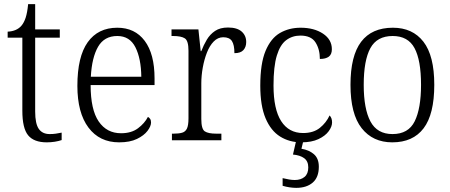

<svg xmlns="http://www.w3.org/2000/svg" viewBox="-20 -678 2173 928"><path d="M206 10Q144 10 116 -24Q88 -58 88 -143V-496H17V-525Q60 -527 83 -553Q96 -568 104 -592.5Q112 -617 116 -658H150V-536H269V-496H150V-139Q150 -80 167.5 -55Q185 -30 220 -30Q237 -30 250 -32Q263 -34 278 -37V-1Q264 4 245 7Q226 10 206 10Z M556 10Q461 10 407.5 -61.5Q354 -133 354 -263Q354 -404 404 -474Q454 -544 547 -544Q632 -544 679.5 -480.5Q727 -417 727 -299V-267H418Q418 -148 457 -91Q496 -34 565 -34Q615 -34 647 -58Q679 -82 695 -113Q701 -110 705.5 -103.5Q710 -97 710 -86Q710 -68 693 -45.5Q676 -23 642 -6.5Q608 10 556 10ZM663 -307Q662 -395 634.5 -449.5Q607 -504 547 -504Q484 -504 454 -452Q424 -400 419 -307Z M811 0V-32H819Q844 -32 860 -36.5Q876 -41 883.5 -56.5Q891 -72 891 -106V-433Q891 -481 873.5 -492.5Q856 -504 816 -504H809V-536H939L950 -431H953Q964 -460 979.5 -486Q995 -512 1019.5 -528.5Q1044 -545 1082 -545Q1126 -545 1148 -525.5Q1170 -506 1170 -475Q1170 -451 1156.5 -436Q1143 -421 1113 -421Q1113 -461 1101 -479.5Q1089 -498 1059 -498Q1033 -498 1013 -477.5Q993 -457 980 -423.5Q967 -390 960 -351Q953 -312 953 -275V-103Q953 -54 970 -43Q987 -32 1025 -32H1050V0Z M1436 10Q1379 10 1334 -18Q1289 -46 1263.5 -106.5Q1238 -167 1238 -264Q1238 -371 1263.5 -432Q1289 -493 1333 -518.5Q1377 -544 1433 -544Q1498 -544 1541 -515.5Q1584 -487 1584 -440Q1584 -415 1569 -404Q1554 -393 1526 -393Q1526 -440 1505 -473Q1484 -506 1432 -506Q1393 -506 1363.5 -484Q1334 -462 1318 -409.5Q1302 -357 1302 -265Q1302 -150 1339 -92.5Q1376 -35 1445 -35Q1495 -35 1526 -60Q1557 -85 1573 -120Q1585 -108 1585 -86Q1585 -66 1568.5 -43.5Q1552 -21 1519 -5.5Q1486 10 1436 10ZM1412 230Q1397 230 1380 227.5Q1363 225 1346 220V183Q1363 187 1377.5 189.5Q1392 192 1405 192Q1434 192 1452 177Q1470 162 1470 131Q1470 101 1450 86.5Q1430 72 1396 69L1414 -9H1449L1437 41Q1474 47 1497.5 67.5Q1521 88 1521 128Q1521 179 1491.5 204.5Q1462 230 1412 230Z M1876 10Q1782 10 1728 -58.5Q1674 -127 1674 -268Q1674 -408 1725.5 -476Q1777 -544 1879 -544Q1974 -544 2026.5 -476.5Q2079 -409 2079 -268Q2079 -126 2027.5 -58Q1976 10 1876 10ZM1877 -30Q1954 -30 1984.5 -92Q2015 -154 2015 -268Q2015 -387 1983.5 -445.5Q1952 -504 1878 -504Q1802 -504 1770 -445Q1738 -386 1738 -268Q1738 -152 1770.5 -91Q1803 -30 1877 -30Z"/></svg>

Font: Noto Serif Hebrew SemiCondensed Light
Style: Regular
Weight: 300
Width: 4
Designer: Monotype Design Team
Foundry: Monotype Imaging Inc.
Version: Version 2.004; ttfautohint (v1.8.4.7-5d5b)